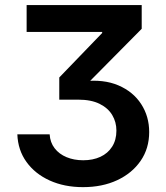

<svg xmlns="http://www.w3.org/2000/svg" viewBox="-20 -748 672 778"><path d="M316.4 10.3Q240.7 10.3 181.4 -16.6Q122.1 -43.5 87.4 -91.6Q52.7 -139.6 50.3 -203.6H181.2Q183.1 -170.9 201.4 -147.2Q219.7 -123.5 249.8 -111.1Q279.8 -98.6 317.4 -98.6Q356.4 -98.6 386.7 -112.5Q417 -126.5 434.3 -153.6Q451.7 -180.7 451.7 -218.8Q451.7 -253.4 434.8 -281.7Q418 -310.1 383.8 -327.1Q349.6 -344.2 296.9 -344.2H220.2V-434.1L394 -614.3V-618.7H87.9V-727.5H554.2V-631.3L317.4 -392.1V-418.5Q399.9 -427.7 459.7 -402.1Q519.5 -376.5 552 -326.4Q584.5 -276.4 584.5 -212.9Q584.5 -146.5 549.8 -96.2Q515.1 -45.9 454.8 -17.8Q394.5 10.3 316.4 10.3Z"/></svg>

Font: Inter 17pt SemiBold
Style: Regular
Weight: 600
Version: Version 4.001;git-66647c0bb